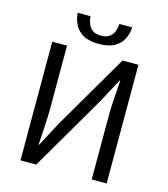

<svg xmlns="http://www.w3.org/2000/svg" viewBox="-134 -1042 1000 1146"><g transform="rotate(15 366.5 -469.5)"><path d="M100.6 0V-733.4H191.9V-352.2Q191.9 -295 188.1 -235.1Q184.4 -175.3 180.8 -119.9H184.8L263.9 -269.3L534.9 -733.4H633.1V0H540.8V-384.9Q540.8 -443.1 544.9 -500.7Q548.9 -558.2 552.9 -613.5H548.9L469.1 -464.5L198.1 0ZM371 -792.4Q309.2 -792.4 273.6 -813.3Q237.9 -834.2 221.5 -868.1Q205.1 -901.9 202.5 -939.4H281.9Q283.9 -913.7 292.7 -891.6Q301.4 -869.5 320.6 -856.4Q339.8 -843.4 371 -843.4Q402.9 -843.4 422.1 -856.4Q441.3 -869.5 450.2 -891.6Q459.1 -913.7 460.1 -939.4H539.6Q537.6 -901.9 521.4 -868.1Q505.2 -834.2 469 -813.3Q432.8 -792.4 371 -792.4Z"/></g></svg>

Font: Noto Sans TC
Style: Regular
Weight: 100
Designer: Ryoko NISHIZUKA 西塚涼子 (kana, bopomofo & ideographs); Paul D. Hunt (Latin, Greek & Cyrillic); Sandoll Communications 산돌커뮤니
Foundry: Adobe
Version: Version 2.004;hotconv 1.0.118;makeotfexe 2.5.65603